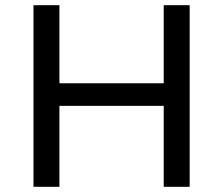

<svg xmlns="http://www.w3.org/2000/svg" viewBox="-20 -720 860 740"><path d="M611 -700H711V0H611V-312H209V0H109V-700H209V-399H611Z"/></svg>

Font: Montserrat
Style: Regular
Weight: 500
Designer: Julieta Ulanovsky
Foundry: Julieta Ulanovsky
Version: Version 7.200;PS 007.200;hotconv 1.0.88;makeotf.lib2.5.64775